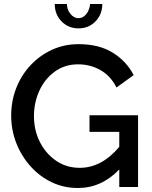

<svg xmlns="http://www.w3.org/2000/svg" viewBox="-20 -936 759 961"><path d="M370 5Q299 5 238.5 -24Q178 -53 132.5 -104Q87 -155 61.5 -220Q36 -285 36 -358Q36 -430 61 -494.5Q86 -559 132 -608.5Q178 -658 239.5 -686.5Q301 -715 374 -715Q475 -715 544 -672.5Q613 -630 649 -560L563 -498Q534 -556 483 -585Q432 -614 371 -614Q304 -614 254 -577.5Q204 -541 177 -482Q150 -423 150 -355Q150 -283 180 -224.5Q210 -166 261.5 -131Q313 -96 379 -96Q489 -96 577 -201V-276H428V-359H671V0H577V-88Q488 5 370 5ZM373 -845Q395 -845 411.5 -865Q428 -885 431 -916H492Q492 -864 458 -829Q424 -794 373 -794Q322 -794 288 -829Q254 -864 254 -916H315Q315 -888 332.5 -866.5Q350 -845 373 -845Z"/></svg>

Font: Raleway SemiBold
Style: Regular
Weight: 600
Designer: Matt McInerney, Pablo Impallari, Rodrigo Fuenzalida
Foundry: Matt McInerney, Pablo Impallari, Rodrigo Fuenzalida
Version: Version 4.026